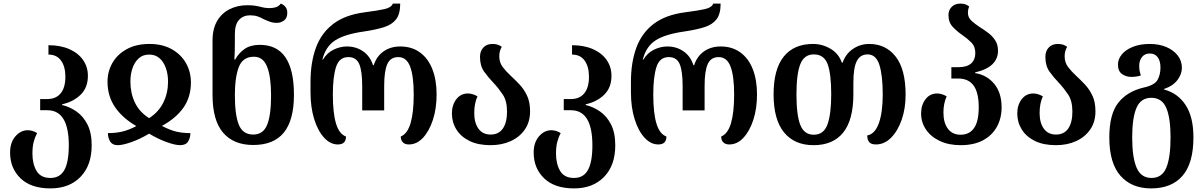

<svg xmlns="http://www.w3.org/2000/svg" viewBox="-20 -793 6687 1066"><path d="M260 253Q152 253 94 197Q36 141 36 54Q36 -2 65.5 -36Q95 -70 134 -70Q161 -70 186 -54Q174 -32 167 -5Q160 22 160 60Q160 117 183 156Q206 195 260 195Q313 195 337.5 150.5Q362 106 362 14Q362 -181 243 -181H203V-243H242Q291 -243 317 -275Q343 -307 343 -367Q343 -423 319 -456.5Q295 -490 249 -490V-542Q316 -542 365.5 -520Q415 -498 441.5 -459.5Q468 -421 468 -372Q468 -307 428 -267.5Q388 -228 325 -214V-210Q367 -200 404.5 -174Q442 -148 465.5 -102Q489 -56 489 14Q489 125 427 189Q365 253 260 253Z M634 13Q605 13 592.5 -6Q580 -25 579 -54Q623 -54 659 -62.5Q695 -71 737 -93Q661 -137 619.5 -197Q578 -257 577 -335Q576 -394 603.5 -442.5Q631 -491 683.5 -520Q736 -549 810 -549Q881 -549 932.5 -520.5Q984 -492 1012 -443.5Q1040 -395 1040 -335Q1040 -255 999 -196Q958 -137 879 -94Q925 -70 960 -62Q995 -54 1037 -54Q1037 -28 1024.5 -7.5Q1012 13 980 13Q952 13 904 -4.5Q856 -22 808 -51Q758 -21 709.5 -4Q661 13 634 13ZM808 -137Q861 -171 887 -224Q913 -277 913 -340Q913 -381 901 -415Q889 -449 866 -469.5Q843 -490 808 -490Q773 -490 750 -469Q727 -448 715.5 -414Q704 -380 704 -340Q704 -276 729 -223.5Q754 -171 808 -137Z M1386 12Q1277 12 1218.5 -56.5Q1160 -125 1160 -266V-568Q1160 -633 1185.5 -676.5Q1211 -720 1255 -742Q1299 -764 1353 -764Q1377 -764 1394 -761.5Q1411 -759 1427 -755Q1451 -748 1478 -748Q1496 -748 1512 -753Q1528 -758 1539 -773Q1555 -767 1565 -754.5Q1575 -742 1575 -722Q1575 -692 1556.5 -679Q1538 -666 1517 -666Q1496 -666 1478 -672.5Q1460 -679 1443 -687Q1428 -696 1410 -702Q1392 -708 1368 -708Q1331 -708 1307.5 -683Q1284 -658 1284 -604V-566Q1284 -545 1283.5 -516Q1283 -487 1281 -463H1286Q1306 -499 1338.5 -521.5Q1371 -544 1423 -544Q1612 -544 1612 -267Q1612 -126 1556 -57Q1500 12 1386 12ZM1386 -46Q1441 -46 1463 -99.5Q1485 -153 1485 -263Q1485 -367 1463 -422.5Q1441 -478 1390 -478Q1328 -478 1306 -421Q1284 -364 1284 -264Q1284 -155 1306 -100.5Q1328 -46 1386 -46Z M1856 9Q1814 9 1779.5 -28.5Q1745 -66 1724.5 -131.5Q1704 -197 1704 -281V-338Q1704 -446 1734 -528Q1764 -610 1830.5 -660.5Q1897 -711 2007 -725Q2077 -734 2115 -742.5Q2153 -751 2161 -773H2202Q2202 -715 2179 -685.5Q2156 -656 2111.5 -642Q2067 -628 2000 -618Q1894 -603 1841 -569Q1788 -535 1770 -462H1773Q1796 -500 1832.5 -517.5Q1869 -535 1906 -535Q1957 -535 1996 -508Q2035 -481 2051 -431H2055Q2071 -481 2110 -508Q2149 -535 2202 -535Q2266 -535 2311.5 -502Q2357 -469 2380.5 -409Q2404 -349 2404 -269Q2404 -190 2383.5 -127.5Q2363 -65 2328.5 -28Q2294 9 2250 9Q2228 9 2216.5 -3Q2205 -15 2205 -35Q2242 -50 2259.5 -109Q2277 -168 2277 -269Q2277 -371 2257 -423.5Q2237 -476 2191 -476Q2148 -476 2130.5 -437.5Q2113 -399 2113 -315V-180H1991V-315Q1991 -399 1974.5 -437.5Q1958 -476 1914 -476Q1863 -476 1845.5 -420.5Q1828 -365 1828 -269Q1828 -166 1845.5 -107.5Q1863 -49 1901 -35Q1901 9 1856 9Z M2704 13Q2634 13 2586.5 -10.5Q2539 -34 2514 -74Q2489 -114 2489 -163Q2489 -210 2513.5 -242Q2538 -274 2578 -274Q2604 -274 2631 -258Q2613 -219 2613 -166Q2613 -111 2636.5 -78.5Q2660 -46 2704 -46Q2749 -46 2772 -79.5Q2795 -113 2795 -173Q2795 -233 2771.5 -268Q2748 -303 2720 -333Q2692 -362 2668.5 -394.5Q2645 -427 2645 -477Q2645 -509 2663.5 -529Q2682 -549 2714 -549Q2732 -549 2744.5 -544.5Q2757 -540 2766 -533Q2752 -510 2752 -481Q2752 -446 2771 -421Q2790 -396 2816 -372Q2840 -350 2864.5 -324Q2889 -298 2906 -262.5Q2923 -227 2923 -175Q2923 -116 2894 -74Q2865 -32 2815.5 -9.5Q2766 13 2704 13Z M3167 253Q3059 253 3001 197Q2943 141 2943 54Q2943 -2 2972.5 -36Q3002 -70 3041 -70Q3068 -70 3093 -54Q3081 -32 3074 -5Q3067 22 3067 60Q3067 117 3090 156Q3113 195 3167 195Q3220 195 3244.5 150.5Q3269 106 3269 14Q3269 -181 3150 -181H3110V-243H3149Q3198 -243 3224 -275Q3250 -307 3250 -367Q3250 -423 3226 -456.5Q3202 -490 3156 -490V-542Q3223 -542 3272.5 -520Q3322 -498 3348.5 -459.5Q3375 -421 3375 -372Q3375 -307 3335 -267.5Q3295 -228 3232 -214V-210Q3274 -200 3311.5 -174Q3349 -148 3372.5 -102Q3396 -56 3396 14Q3396 125 3334 189Q3272 253 3167 253Z M3635 9Q3593 9 3558.5 -28.5Q3524 -66 3503.5 -131.5Q3483 -197 3483 -281V-338Q3483 -446 3513 -528Q3543 -610 3609.5 -660.5Q3676 -711 3786 -725Q3856 -734 3894 -742.5Q3932 -751 3940 -773H3981Q3981 -715 3958 -685.5Q3935 -656 3890.5 -642Q3846 -628 3779 -618Q3673 -603 3620 -569Q3567 -535 3549 -462H3552Q3575 -500 3611.5 -517.5Q3648 -535 3685 -535Q3736 -535 3775 -508Q3814 -481 3830 -431H3834Q3850 -481 3889 -508Q3928 -535 3981 -535Q4045 -535 4090.5 -502Q4136 -469 4159.5 -409Q4183 -349 4183 -269Q4183 -190 4162.5 -127.5Q4142 -65 4107.5 -28Q4073 9 4029 9Q4007 9 3995.5 -3Q3984 -15 3984 -35Q4021 -50 4038.5 -109Q4056 -168 4056 -269Q4056 -371 4036 -423.5Q4016 -476 3970 -476Q3927 -476 3909.5 -437.5Q3892 -399 3892 -315V-180H3770V-315Q3770 -399 3753.5 -437.5Q3737 -476 3693 -476Q3642 -476 3624.5 -420.5Q3607 -365 3607 -269Q3607 -166 3624.5 -107.5Q3642 -49 3680 -35Q3680 9 3635 9Z M4497 13Q4391 13 4333 -58Q4275 -129 4275 -269Q4275 -409 4331.5 -479Q4388 -549 4494 -549Q4546 -549 4591.5 -522Q4637 -495 4654 -445H4658Q4676 -495 4716.5 -522Q4757 -549 4806 -549Q4898 -549 4953 -478.5Q5008 -408 5008 -267Q5008 -190 4986 -127.5Q4964 -65 4927 -28Q4890 9 4843 9Q4817 9 4806 -4Q4795 -17 4795 -41Q4838 -49 4859.5 -109Q4881 -169 4881 -269Q4881 -374 4862.5 -432.5Q4844 -491 4797 -491Q4756 -491 4737 -454Q4718 -417 4718 -334V-270Q4718 -127 4661.5 -57Q4605 13 4497 13ZM4498 -45Q4554 -45 4574.5 -103Q4595 -161 4595 -269Q4595 -383 4575 -437Q4555 -491 4498 -491Q4445 -491 4423.5 -437Q4402 -383 4402 -269Q4402 -153 4423.5 -99Q4445 -45 4498 -45Z M5314 13Q5247 13 5197.5 -10.5Q5148 -34 5121 -74Q5094 -114 5094 -163Q5094 -210 5118.5 -242Q5143 -274 5183 -274Q5209 -274 5236 -258Q5218 -219 5218 -168Q5218 -111 5243 -78Q5268 -45 5313 -45Q5362 -45 5388 -82Q5414 -119 5414 -197Q5414 -279 5385.5 -318Q5357 -357 5301 -357H5262V-420H5301Q5349 -420 5372 -441Q5395 -462 5395 -498Q5395 -535 5372.5 -557.5Q5350 -580 5322 -599Q5293 -619 5269.5 -644Q5246 -669 5246 -710Q5246 -737 5264 -755Q5282 -773 5312 -773Q5330 -773 5341 -768.5Q5352 -764 5361 -757Q5354 -740 5354 -722Q5354 -696 5373.5 -678Q5393 -660 5419 -643Q5443 -628 5466.5 -610.5Q5490 -593 5505.5 -569Q5521 -545 5521 -511Q5521 -467 5490 -436.5Q5459 -406 5394 -391V-387Q5459 -377 5500 -327.5Q5541 -278 5541 -197Q5541 -136 5514.5 -88.5Q5488 -41 5437.5 -14Q5387 13 5314 13Z M5843 13Q5773 13 5725.5 -10.5Q5678 -34 5653 -74Q5628 -114 5628 -163Q5628 -210 5652.5 -242Q5677 -274 5717 -274Q5743 -274 5770 -258Q5752 -219 5752 -166Q5752 -111 5775.5 -78.5Q5799 -46 5843 -46Q5888 -46 5911 -79.5Q5934 -113 5934 -173Q5934 -233 5910.5 -268Q5887 -303 5859 -333Q5831 -362 5807.5 -394.5Q5784 -427 5784 -477Q5784 -509 5802.5 -529Q5821 -549 5853 -549Q5871 -549 5883.5 -544.5Q5896 -540 5905 -533Q5891 -510 5891 -481Q5891 -446 5910 -421Q5929 -396 5955 -372Q5979 -350 6003.5 -324Q6028 -298 6045 -262.5Q6062 -227 6062 -175Q6062 -116 6033 -74Q6004 -32 5954.5 -9.5Q5905 13 5843 13Z M6371 253Q6263 253 6201 183Q6139 113 6139 -30Q6139 -158 6188 -221.5Q6237 -285 6330 -307Q6390 -320 6406.5 -349Q6423 -378 6423 -418Q6423 -455 6407.5 -475.5Q6392 -496 6364 -496Q6336 -496 6320.5 -476.5Q6305 -457 6305 -427Q6305 -409 6308 -396Q6311 -383 6314 -374Q6289 -366 6261 -366Q6232 -366 6209.5 -382Q6187 -398 6187 -434Q6187 -465 6208.5 -491Q6230 -517 6270 -533Q6310 -549 6364 -549Q6414 -549 6454 -532.5Q6494 -516 6518 -486Q6542 -456 6542 -416Q6542 -382 6517.5 -349Q6493 -316 6443 -299V-296Q6519 -276 6562.5 -210Q6606 -144 6606 -30Q6606 113 6545.5 183Q6485 253 6371 253ZM6373 195Q6432 195 6455.5 138Q6479 81 6479 -30Q6479 -139 6455 -194.5Q6431 -250 6372 -250Q6314 -250 6290 -194.5Q6266 -139 6266 -30Q6266 81 6290.5 138Q6315 195 6373 195Z"/></svg>

Font: Noto Serif Georgian SemiCondensed SemiBold
Style: Regular
Weight: 600
Width: 4
Designer: Monotype Design Team, Akaki Razmadze
Foundry: Google LLC
Version: Version 2.003; ttfautohint (v1.8.4.7-5d5b)